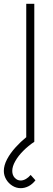

<svg xmlns="http://www.w3.org/2000/svg" viewBox="-57 -740 279 1002"><path d="M51 242Q28 242 7.8 229.5Q-12.5 217 -24.8 196.2Q-37 175.5 -37 152Q-37 123 -20 90.8Q-3 58.5 26 27Q50 0.5 80 -24V-720H122V0Q91 20.5 64.8 46.8Q38.5 73 22.8 100.8Q7 128.5 7 152Q7 174 20 188Q33 202 51 202Q64 202 77.8 194.2Q91.5 186.5 103 173L128 201Q112 221.5 92 231.8Q72 242 51 242Z"/></svg>

Font: Vela Sans ExtLt
Style: Regular
Weight: 200
Designer: Principal design: Mikhail Sharanda - project Manrope.
Design modification: Ravid Balaliev
Foundry: Mikhail Sharanda
Version: Version 1.001